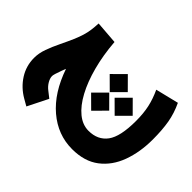

<svg xmlns="http://www.w3.org/2000/svg" viewBox="-217 -619 1092 1092"><g transform="rotate(-45 329.0 -73.0)"><path d="M399.9 -33.3 472.4 -106.3 545.3 -33.3 472.4 39.2ZM250.4 -33.3 323 -106.3 395.9 -33.3 323 39.2ZM324.3 81.8 396.8 8.9 469.7 81.8 396.8 154.3ZM317.4 -302.7Q311 -305.2 304.7 -307.9Q298.3 -310.5 292.5 -312.5Q245.1 -330.1 232.9 -330.1Q214.8 -330.1 194.1 -317.9Q173.3 -305.7 158.2 -285.6L129.9 -249.5L6.8 -311L29.8 -351.1Q62.5 -407.7 115.7 -441.7Q168.9 -475.6 233.4 -475.6Q271 -475.6 310.5 -461.4Q350.1 -447.3 394 -425.8Q438.5 -404.3 469.7 -390.9Q501 -377.4 526.1 -369.9Q551.3 -362.3 575.9 -358.9Q600.6 -355.5 631.3 -354L620.6 -215.8Q521 -208 436.8 -185.5Q352.5 -163.1 290 -129.4Q227.5 -95.7 193.1 -53.5Q158.7 -11.2 158.7 36.6Q158.7 110.8 211.2 149.7Q263.7 188.5 389.6 188.5Q450.2 188.5 498.3 178Q546.4 167.5 596.7 144L630.9 283.7Q574.7 310.5 516.8 320.6Q459 330.6 382.8 330.6Q280.8 330.6 198.2 300.3Q115.7 270 67.4 206.8Q19 143.6 19 44.4Q19 -70.8 96.9 -162.4Q174.8 -253.9 317.4 -302.7Z"/></g></svg>

Font: Vazir Black FD-WOL-UI
Style: Black-FD-WOL-UI
Weight: 900
Designer: Saber Rastikerdar
Foundry: Saber Rastikerdar
Version: Version 30.0.0